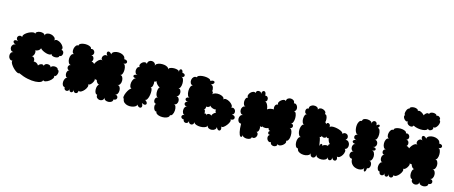

<svg xmlns="http://www.w3.org/2000/svg" viewBox="-47 -1420 4898 2072"><g transform="rotate(15 2402.0 -384.5)"><path d="M174 -42Q166 -35 151 -42Q136 -49 118.5 -64Q101 -79 87 -97Q73 -115 67 -130.5Q61 -146 69 -153Q49 -150 36.5 -162.5Q24 -175 21.5 -193Q19 -211 26.5 -226.5Q34 -242 54 -245Q33 -246 23.5 -259.5Q14 -273 14.5 -289.5Q15 -306 26.5 -318.5Q38 -331 58 -330Q33 -337 27.5 -350.5Q22 -364 33.5 -372Q45 -380 71 -372Q55 -383 52 -396Q49 -409 55.5 -420Q62 -431 75.5 -434Q89 -437 105 -427Q99 -437 108 -450.5Q117 -464 134.5 -476.5Q152 -489 172 -497Q192 -505 208 -506Q224 -507 230 -496Q229 -511 243.5 -520Q258 -529 278 -530.5Q298 -532 313.5 -525.5Q329 -519 331 -505Q335 -526 355 -533Q375 -540 398 -535Q421 -530 436.5 -515.5Q452 -501 448 -480Q459 -495 480 -491Q501 -487 521 -472Q541 -457 550.5 -437.5Q560 -418 548 -403Q563 -402 570 -391Q577 -380 576 -366.5Q575 -353 567 -343Q559 -333 544 -334Q544 -321 531 -314.5Q518 -308 500.5 -308Q483 -308 470 -314.5Q457 -321 457 -334Q452 -322 435.5 -320.5Q419 -319 398 -325Q377 -331 358.5 -341Q340 -351 331 -363Q328 -347 311 -335.5Q294 -324 277 -326Q284 -315 283 -299Q282 -283 275 -270Q268 -257 255 -255Q277 -255 286.5 -238Q296 -221 291 -204Q308 -206 324 -197.5Q340 -189 347 -174Q356 -190 376.5 -196.5Q397 -203 409 -186Q409 -200 420.5 -207.5Q432 -215 447 -215Q462 -215 473 -207.5Q484 -200 484 -186Q484 -198 496.5 -204.5Q509 -211 524.5 -211Q540 -211 552 -204.5Q564 -198 564 -186Q576 -183 578.5 -170.5Q581 -158 577 -143Q573 -128 564.5 -118.5Q556 -109 544 -113Q553 -100 542 -82.5Q531 -65 510.5 -50Q490 -35 470 -30Q450 -25 441 -37Q443 -22 422.5 -11.5Q402 -1 364 1Q326 3 276.5 -7Q227 -17 174 -42Z M1229 -481Q1254 -481 1262.5 -469Q1271 -457 1262.5 -445Q1254 -433 1229 -433Q1245 -433 1253 -414Q1261 -395 1261 -369.5Q1261 -344 1253 -325Q1245 -306 1229 -306Q1248 -306 1257.5 -289Q1267 -272 1267 -250Q1267 -228 1257.5 -211Q1248 -194 1229 -194Q1248 -194 1257.5 -178Q1267 -162 1267 -140.5Q1267 -119 1257.5 -103Q1248 -87 1229 -87Q1253 -87 1260.5 -73Q1268 -59 1260.5 -45Q1253 -31 1229 -31Q1230 -13 1216 -3Q1202 7 1182.5 8Q1163 9 1148 1Q1133 -7 1132 -25Q1129 -3 1115 6Q1101 15 1084 13Q1067 11 1055 -1Q1043 -13 1046 -35Q1032 -35 1024 -50Q1016 -65 1015.5 -86Q1015 -107 1021 -124Q1027 -141 1040 -145Q1026 -145 1015 -158Q1004 -171 1000 -188Q984 -186 976 -196Q982 -187 977.5 -172.5Q973 -158 963 -143.5Q953 -129 941 -121.5Q929 -114 920 -120Q932 -110 926 -91Q920 -72 904.5 -53Q889 -34 871 -24.5Q853 -15 841 -25Q841 -3 828 4.5Q815 12 802 4.5Q789 -3 789 -25Q789 0 777.5 8Q766 16 754 8Q742 0 742 -25Q743 -2 729 6Q715 14 701 7Q687 0 686 -23Q669 -24 661 -40Q653 -56 654.5 -76.5Q656 -97 665.5 -112.5Q675 -128 692 -127Q677 -127 669.5 -139.5Q662 -152 662 -168.5Q662 -185 669.5 -197.5Q677 -210 692 -210Q672 -210 665 -225Q658 -240 665 -255Q672 -270 692 -270Q672 -270 662 -288.5Q652 -307 652 -331.5Q652 -356 662 -374.5Q672 -393 692 -393Q676 -397 671.5 -414Q667 -431 671.5 -451Q676 -471 687 -484.5Q698 -498 714 -495Q714 -509 728 -517Q742 -525 763 -528Q784 -531 804.5 -528Q825 -525 839 -517Q853 -509 853 -495Q869 -500 880.5 -493Q892 -486 896.5 -473Q901 -460 896 -447.5Q891 -435 875 -429Q892 -429 900 -417Q908 -405 907 -389.5Q906 -374 895 -365Q913 -364 928 -347Q936 -366 949.5 -382.5Q963 -399 978 -406.5Q993 -414 1006 -406Q992 -415 991 -428.5Q990 -442 998 -454Q1006 -466 1018.5 -470.5Q1031 -475 1045 -467Q1027 -488 1030 -502.5Q1033 -517 1047.5 -517Q1062 -517 1080 -495Q1080 -512 1095 -522Q1110 -532 1132 -535Q1154 -538 1176 -533Q1198 -528 1213 -515Q1228 -502 1229 -481Z M1335 -67Q1324 -72 1326.5 -92Q1329 -112 1339.5 -135.5Q1350 -159 1363.5 -176.5Q1377 -194 1388 -193Q1373 -198 1367.5 -216Q1362 -234 1365.5 -256.5Q1369 -279 1379.5 -295.5Q1390 -312 1405 -313Q1381 -315 1374 -324.5Q1367 -334 1376.5 -343.5Q1386 -353 1412 -353Q1396 -353 1388 -366.5Q1380 -380 1380 -397Q1380 -414 1388 -427.5Q1396 -441 1412 -441Q1401 -454 1406 -468.5Q1411 -483 1424 -494Q1437 -505 1452 -506.5Q1467 -508 1478 -495Q1478 -517 1491.5 -528Q1505 -539 1522 -539Q1539 -539 1552.5 -528Q1566 -517 1566 -495Q1566 -511 1581 -521Q1596 -531 1618 -534Q1640 -537 1662 -534Q1684 -531 1699 -521Q1714 -511 1714 -495Q1714 -510 1732 -517.5Q1750 -525 1774 -525.5Q1798 -526 1816 -519Q1834 -512 1834 -498Q1831 -521 1840 -529.5Q1849 -538 1860 -531Q1871 -524 1874 -501Q1895 -500 1901.5 -488.5Q1908 -477 1900.5 -466.5Q1893 -456 1872 -457Q1888 -457 1896 -438Q1904 -419 1904 -393.5Q1904 -368 1896 -349Q1888 -330 1872 -330Q1890 -330 1898.5 -316.5Q1907 -303 1907 -286Q1907 -269 1898.5 -255.5Q1890 -242 1872 -242Q1892 -242 1902 -228Q1912 -214 1912 -196Q1912 -178 1902 -164Q1892 -150 1872 -150Q1888 -149 1895 -129.5Q1902 -110 1900 -85Q1898 -60 1888 -42Q1878 -24 1862 -25Q1862 -9 1847 1Q1832 11 1809 14.5Q1786 18 1763.5 14.5Q1741 11 1726 1Q1711 -9 1711 -25Q1699 -22 1690 -32Q1681 -42 1677 -57.5Q1673 -73 1675 -86.5Q1677 -100 1689 -103Q1673 -103 1665 -113.5Q1657 -124 1657 -138.5Q1657 -153 1665 -164Q1673 -175 1689 -175Q1676 -175 1668.5 -189.5Q1661 -204 1660 -224.5Q1659 -245 1663.5 -263Q1668 -281 1679 -287Q1665 -288 1648 -306Q1631 -324 1626 -343Q1618 -330 1604 -333Q1609 -311 1603 -286.5Q1597 -262 1581 -262Q1593 -260 1597.5 -244.5Q1602 -229 1601 -206.5Q1600 -184 1594.5 -162.5Q1589 -141 1580 -127.5Q1571 -114 1559 -116Q1584 -100 1586.5 -85Q1589 -70 1574.5 -64.5Q1560 -59 1534 -75Q1551 -50 1546 -34.5Q1541 -19 1524.5 -20Q1508 -21 1492 -45Q1493 -32 1478.5 -22Q1464 -12 1441.5 -8Q1419 -4 1395.5 -8Q1372 -12 1354.5 -26.5Q1337 -41 1335 -67Z M2017 -19Q1995 -20 1988 -32.5Q1981 -45 1989 -56.5Q1997 -68 2019 -67Q2002 -67 1993.5 -81.5Q1985 -96 1985 -115Q1985 -134 1993.5 -148Q2002 -162 2019 -162Q1995 -162 1986.5 -175Q1978 -188 1986.5 -201Q1995 -214 2019 -214Q1993 -214 1984 -226Q1975 -238 1984 -250Q1993 -262 2019 -262Q2003 -262 1994.5 -282.5Q1986 -303 1986 -330Q1986 -357 1994.5 -377Q2003 -397 2019 -397Q1997 -401 1989 -418Q1981 -435 1984.5 -454.5Q1988 -474 2001.5 -486.5Q2015 -499 2037 -495Q2037 -507 2052 -514Q2067 -521 2089 -523.5Q2111 -526 2133 -523.5Q2155 -521 2170 -514Q2185 -507 2185 -495Q2212 -508 2225 -503Q2238 -498 2234 -484.5Q2230 -471 2203 -458Q2223 -458 2231 -436Q2239 -414 2234 -393Q2242 -393 2245 -384.5Q2248 -376 2244 -360Q2254 -374 2275.5 -379Q2297 -384 2320 -380.5Q2343 -377 2359.5 -366Q2376 -355 2375 -337Q2383 -351 2403 -348.5Q2423 -346 2443.5 -333.5Q2464 -321 2475.5 -304.5Q2487 -288 2479 -275Q2497 -281 2509.5 -274Q2522 -267 2527.5 -253Q2533 -239 2528 -225Q2523 -211 2506 -204Q2532 -203 2540 -189Q2548 -175 2539 -162Q2530 -149 2504 -150Q2514 -142 2507.5 -123.5Q2501 -105 2486 -85.5Q2471 -66 2455 -54.5Q2439 -43 2428 -51Q2438 -25 2430.5 -12Q2423 1 2408.5 -3.5Q2394 -8 2384 -34Q2385 -14 2371 -2.5Q2357 9 2337.5 11Q2318 13 2302 4Q2286 -5 2284 -25Q2284 -11 2269 -2.5Q2254 6 2232 9Q2210 12 2188 9Q2166 6 2151.5 -2.5Q2137 -11 2137 -25Q2137 0 2122 8.5Q2107 17 2092 8.5Q2077 0 2077 -25Q2077 -1 2063 7Q2049 15 2034 8.5Q2019 2 2017 -19ZM2198 -183Q2210 -183 2214 -167Q2218 -151 2217 -138Q2224 -143 2232.5 -139.5Q2241 -136 2241 -124Q2241 -137 2251.5 -142.5Q2262 -148 2275 -146Q2288 -144 2294 -135Q2295 -148 2308.5 -161.5Q2322 -175 2335 -179Q2328 -184 2325.5 -194Q2323 -204 2327 -212Q2316 -209 2300.5 -212Q2285 -215 2272.5 -222Q2260 -229 2257 -238Q2255 -225 2241 -219Q2227 -213 2215 -216Q2217 -205 2213 -194Q2209 -183 2198 -183Z M2627 -135Q2606 -135 2596 -149Q2586 -163 2586 -182Q2586 -201 2596 -215.5Q2606 -230 2627 -230Q2606 -230 2595 -244.5Q2584 -259 2584 -278Q2584 -297 2595 -311.5Q2606 -326 2627 -326Q2612 -326 2604.5 -341Q2597 -356 2597 -375.5Q2597 -395 2604.5 -410Q2612 -425 2627 -425Q2615 -436 2619 -452.5Q2623 -469 2636 -482.5Q2649 -496 2665 -501Q2681 -506 2693 -495Q2693 -516 2707.5 -522.5Q2722 -529 2737 -522.5Q2752 -516 2752 -495Q2752 -525 2764 -534.5Q2776 -544 2788 -534.5Q2800 -525 2800 -495Q2821 -498 2830 -483.5Q2839 -469 2835 -452.5Q2831 -436 2810 -433Q2822 -436 2832.5 -424Q2843 -412 2849.5 -393Q2856 -374 2857 -356Q2870 -367 2890.5 -372Q2911 -377 2929 -375Q2921 -394 2928.5 -415.5Q2936 -437 2960 -437Q2951 -448 2957 -462Q2963 -476 2977 -487.5Q2991 -499 3006 -502.5Q3021 -506 3030 -495Q3030 -516 3043.5 -526Q3057 -536 3075 -536Q3093 -536 3107 -526Q3121 -516 3121 -495Q3137 -499 3148.5 -489Q3160 -479 3164.5 -463Q3169 -447 3164 -432.5Q3159 -418 3143 -413Q3160 -413 3168 -392.5Q3176 -372 3176 -345.5Q3176 -319 3168 -298.5Q3160 -278 3143 -278Q3164 -278 3171 -265Q3178 -252 3171 -239Q3164 -226 3143 -226Q3157 -226 3166 -211.5Q3175 -197 3177.5 -175.5Q3180 -154 3177.5 -133Q3175 -112 3166 -97.5Q3157 -83 3143 -83Q3152 -71 3144.5 -56.5Q3137 -42 3121.5 -30.5Q3106 -19 3090 -16Q3074 -13 3065 -25Q3065 -9 3054 -0.5Q3043 8 3028 8Q3013 8 3001.5 -0.5Q2990 -9 2990 -25Q2975 -19 2962.5 -26.5Q2950 -34 2944 -48.5Q2938 -63 2941.5 -77.5Q2945 -92 2960 -98Q2944 -98 2938 -107Q2932 -116 2935.5 -126.5Q2939 -137 2952 -140Q2941 -140 2933.5 -148.5Q2926 -157 2925 -167Q2910 -158 2889 -158Q2868 -158 2853 -166Q2854 -158 2848 -157Q2842 -156 2830 -163Q2836 -151 2835.5 -134.5Q2835 -118 2828.5 -106Q2822 -94 2810 -94Q2826 -86 2828.5 -72Q2831 -58 2824.5 -44Q2818 -30 2805 -23.5Q2792 -17 2776 -25Q2776 -10 2761 -2.5Q2746 5 2726.5 5Q2707 5 2692 -2.5Q2677 -10 2677 -25Q2677 -7 2669.5 0Q2662 7 2652.5 -2.5Q2643 -12 2635.5 -43.5Q2628 -75 2627 -135Z M3881 -79Q3862 -79 3852.5 -91Q3843 -103 3843 -118.5Q3843 -134 3852.5 -146Q3862 -158 3881 -158Q3863 -158 3854.5 -171Q3846 -184 3846 -200.5Q3846 -217 3854.5 -229.5Q3863 -242 3881 -242Q3854 -242 3844.5 -253Q3835 -264 3844.5 -275Q3854 -286 3881 -286Q3856 -286 3847.5 -301Q3839 -316 3847.5 -331Q3856 -346 3881 -346Q3863 -345 3852.5 -360.5Q3842 -376 3838 -399.5Q3834 -423 3837 -446Q3840 -469 3850.5 -485Q3861 -501 3879 -501Q3880 -519 3896.5 -526.5Q3913 -534 3934.5 -533Q3956 -532 3971.5 -522.5Q3987 -513 3986 -495Q3986 -522 4000 -530.5Q4014 -539 4028 -530.5Q4042 -522 4042 -495Q4057 -510 4067.5 -509.5Q4078 -509 4078.5 -498.5Q4079 -488 4064 -473Q4080 -473 4088 -453Q4096 -433 4096 -407Q4096 -381 4088 -361.5Q4080 -342 4064 -342Q4083 -342 4092.5 -330Q4102 -318 4102 -302Q4102 -286 4092.5 -274Q4083 -262 4064 -262Q4089 -262 4097.5 -252Q4106 -242 4097.5 -232Q4089 -222 4064 -222Q4082 -222 4091.5 -204.5Q4101 -187 4101 -164.5Q4101 -142 4091.5 -124.5Q4082 -107 4064 -107Q4080 -107 4088 -94Q4096 -81 4096 -64.5Q4096 -48 4088 -35.5Q4080 -23 4064 -23Q4062 6 4053.5 15Q4045 24 4038.5 14Q4032 4 4034 -25Q4034 -8 4019 1.5Q4004 11 3981 12Q3958 13 3935.5 4Q3913 -5 3897.5 -25.5Q3882 -46 3881 -79ZM3290 -35Q3271 -35 3261.5 -54Q3252 -73 3252 -98.5Q3252 -124 3261.5 -143Q3271 -162 3290 -162Q3274 -162 3265 -176.5Q3256 -191 3252.5 -211.5Q3249 -232 3252.5 -253Q3256 -274 3265 -288Q3274 -302 3290 -302Q3274 -302 3266.5 -319.5Q3259 -337 3259 -359.5Q3259 -382 3266.5 -399.5Q3274 -417 3290 -417Q3270 -417 3263.5 -433Q3257 -449 3263.5 -465Q3270 -481 3290 -481Q3287 -501 3300.5 -513Q3314 -525 3333.5 -527.5Q3353 -530 3369 -522.5Q3385 -515 3388 -495Q3393 -511 3408.5 -515.5Q3424 -520 3441 -514.5Q3458 -509 3468.5 -497.5Q3479 -486 3474 -469Q3488 -469 3495 -455Q3502 -441 3503.5 -421Q3505 -401 3500 -384Q3511 -383 3513 -366Q3518 -382 3529.5 -384.5Q3541 -387 3550.5 -377Q3560 -367 3560 -344Q3562 -355 3578.5 -358Q3595 -361 3617.5 -358.5Q3640 -356 3662 -349Q3684 -342 3697.5 -332.5Q3711 -323 3709 -312Q3725 -327 3741 -326.5Q3757 -326 3767 -315.5Q3777 -305 3777 -289Q3777 -273 3761 -258Q3782 -261 3794.5 -248Q3807 -235 3810 -216.5Q3813 -198 3805 -181.5Q3797 -165 3777 -162Q3791 -153 3789 -133.5Q3787 -114 3775.5 -94.5Q3764 -75 3747.5 -64Q3731 -53 3717 -61Q3729 -37 3721.5 -23Q3714 -9 3698 -11.5Q3682 -14 3670 -38Q3675 -17 3664.5 -7.5Q3654 2 3641 -2.5Q3628 -7 3623 -28Q3624 -8 3605.5 2.5Q3587 13 3562.5 13.5Q3538 14 3519 4.5Q3500 -5 3499 -25Q3499 3 3483 12.5Q3467 22 3451.5 12.5Q3436 3 3436 -25Q3436 -9 3421 1Q3406 11 3385 14Q3364 17 3342 12.5Q3320 8 3305.5 -3.5Q3291 -15 3290 -35ZM3508 -124Q3508 -141 3515 -146.5Q3522 -152 3529 -146.5Q3536 -141 3536 -124Q3534 -134 3545.5 -140.5Q3557 -147 3572 -148.5Q3587 -150 3596 -145Q3593 -152 3597.5 -160Q3602 -168 3610 -170Q3599 -177 3590 -196.5Q3581 -216 3583 -228Q3575 -223 3564 -227.5Q3553 -232 3555 -245Q3555 -231 3544.5 -225Q3534 -219 3521.5 -221Q3509 -223 3503 -234Q3502 -224 3496 -220Q3490 -216 3483 -217Q3490 -204 3494 -181.5Q3498 -159 3501 -141.5Q3504 -124 3508 -124Z M4748 -481Q4773 -481 4781.5 -469Q4790 -457 4781.5 -445Q4773 -433 4748 -433Q4764 -433 4772 -414Q4780 -395 4780 -369.5Q4780 -344 4772 -325Q4764 -306 4748 -306Q4767 -306 4776.5 -289Q4786 -272 4786 -250Q4786 -228 4776.5 -211Q4767 -194 4748 -194Q4767 -194 4776.5 -178Q4786 -162 4786 -140.5Q4786 -119 4776.5 -103Q4767 -87 4748 -87Q4772 -87 4779.5 -73Q4787 -59 4779.5 -45Q4772 -31 4748 -31Q4749 -13 4735 -3Q4721 7 4701.5 8Q4682 9 4667 1Q4652 -7 4651 -25Q4648 -3 4634 6Q4620 15 4603 13Q4586 11 4574 -1Q4562 -13 4565 -35Q4551 -35 4543 -50Q4535 -65 4534.5 -86Q4534 -107 4540 -124Q4546 -141 4559 -145Q4545 -145 4534 -158Q4523 -171 4519 -188Q4503 -186 4495 -196Q4501 -187 4496.5 -172.5Q4492 -158 4482 -143.5Q4472 -129 4460 -121.5Q4448 -114 4439 -120Q4451 -110 4445 -91Q4439 -72 4423.5 -53Q4408 -34 4390 -24.5Q4372 -15 4360 -25Q4360 -3 4347 4.5Q4334 12 4321 4.5Q4308 -3 4308 -25Q4308 0 4296.5 8Q4285 16 4273 8Q4261 0 4261 -25Q4262 -2 4248 6Q4234 14 4220 7Q4206 0 4205 -23Q4188 -24 4180 -40Q4172 -56 4173.5 -76.5Q4175 -97 4184.5 -112.5Q4194 -128 4211 -127Q4196 -127 4188.5 -139.5Q4181 -152 4181 -168.5Q4181 -185 4188.5 -197.5Q4196 -210 4211 -210Q4191 -210 4184 -225Q4177 -240 4184 -255Q4191 -270 4211 -270Q4191 -270 4181 -288.5Q4171 -307 4171 -331.5Q4171 -356 4181 -374.5Q4191 -393 4211 -393Q4195 -397 4190.5 -414Q4186 -431 4190.5 -451Q4195 -471 4206 -484.5Q4217 -498 4233 -495Q4233 -509 4247 -517Q4261 -525 4282 -528Q4303 -531 4323.5 -528Q4344 -525 4358 -517Q4372 -509 4372 -495Q4388 -500 4399.5 -493Q4411 -486 4415.5 -473Q4420 -460 4415 -447.5Q4410 -435 4394 -429Q4411 -429 4419 -417Q4427 -405 4426 -389.5Q4425 -374 4414 -365Q4432 -364 4447 -347Q4455 -366 4468.5 -382.5Q4482 -399 4497 -406.5Q4512 -414 4525 -406Q4511 -415 4510 -428.5Q4509 -442 4517 -454Q4525 -466 4537.5 -470.5Q4550 -475 4564 -467Q4546 -488 4549 -502.5Q4552 -517 4566.5 -517Q4581 -517 4599 -495Q4599 -512 4614 -522Q4629 -532 4651 -535Q4673 -538 4695 -533Q4717 -528 4732 -515Q4747 -502 4748 -481ZM4430 -597Q4425 -583 4411.5 -580.5Q4398 -578 4384.5 -584Q4371 -590 4363 -601Q4355 -612 4360 -625Q4351 -617 4339 -622Q4327 -627 4317.5 -638.5Q4308 -650 4305.5 -663Q4303 -676 4313 -683Q4304 -686 4304 -699Q4304 -712 4309 -727.5Q4314 -743 4322 -753Q4330 -763 4339 -760Q4339 -774 4353.5 -781Q4368 -788 4386.5 -788Q4405 -788 4419.5 -781Q4434 -774 4434 -760Q4441 -769 4454.5 -766Q4468 -763 4482.5 -753.5Q4497 -744 4507 -732Q4513 -749 4529.5 -760Q4546 -771 4560 -760Q4560 -772 4572.5 -778.5Q4585 -785 4601.5 -785Q4618 -785 4630.5 -778.5Q4643 -772 4643 -760Q4651 -770 4664 -765.5Q4677 -761 4684.5 -749.5Q4692 -738 4684 -728Q4697 -721 4697 -704Q4697 -687 4688 -669Q4679 -651 4666 -640.5Q4653 -630 4639 -636Q4648 -621 4638 -608.5Q4628 -596 4612.5 -593.5Q4597 -591 4588 -606Q4589 -595 4574.5 -587Q4560 -579 4536 -577Q4512 -575 4484 -579.5Q4456 -584 4430 -597Z"/></g></svg>

Font: Rubik Bubbles
Style: Regular
Weight: 400
Designer: Hubert and Fischer, NaN
Foundry: Hubert and Fischer, NaN
Version: Version 2.200